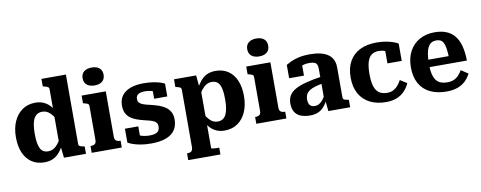

<svg xmlns="http://www.w3.org/2000/svg" viewBox="-78 -1172 4475 1785"><g transform="rotate(-10 2160.0 -279.0)"><path d="M594 -103Q594 -87 606.5 -81Q619 -75 643 -71L650 -69V0H442L429 -121L421 -115V-651Q421 -662 415.5 -667.5Q410 -673 399 -677Q388 -681 372 -685L363 -687V-758H594ZM268 -550Q314 -550 349.5 -533Q385 -516 412 -484Q439 -452 458 -405L456 -335Q432 -376 411 -402.5Q390 -429 367.5 -442.5Q345 -456 316 -456Q289 -456 269.5 -444Q250 -432 237.5 -409Q225 -386 219 -349.5Q213 -313 213 -264Q213 -217 218.5 -183Q224 -149 235 -127Q246 -105 264.5 -94.5Q283 -84 308 -84Q337 -84 360 -97Q383 -110 406 -140Q429 -170 456 -218L457 -146Q434 -96 406.5 -60.5Q379 -25 343 -7Q307 11 258 11Q187 11 137 -23Q87 -57 61 -118.5Q35 -180 35 -264Q35 -349 63.5 -413Q92 -477 144 -513.5Q196 -550 268 -550Z M840 -612Q795 -612 768 -633.5Q741 -655 741 -697Q741 -738 768 -759.5Q795 -781 840 -781Q886 -781 912.5 -759.5Q939 -738 939 -697Q939 -655 912.5 -633.5Q886 -612 840 -612ZM932 -540V-112Q932 -84 946.5 -74Q961 -64 985 -64H988V0H704V-64H706Q731 -64 745 -74Q759 -84 759 -112V-432Q759 -448 747.5 -454Q736 -460 712 -466L704 -468V-540Z M1359 -135Q1359 -155 1349 -168Q1339 -181 1321.5 -189Q1304 -197 1282 -202.5Q1260 -208 1235 -214Q1203 -222 1171.5 -233Q1140 -244 1114 -262Q1088 -280 1072.5 -309Q1057 -338 1057 -383Q1057 -440 1085.5 -477.5Q1114 -515 1166 -534Q1218 -553 1288 -553Q1344 -553 1385 -546Q1426 -539 1451.5 -530Q1477 -521 1487 -515V-394H1363V-490Q1378 -491 1386 -487.5Q1394 -484 1397 -477.5Q1400 -471 1399.5 -463Q1399 -455 1397 -447Q1385 -457 1369 -463.5Q1353 -470 1333 -473.5Q1313 -477 1289 -477Q1246 -477 1225.5 -462.5Q1205 -448 1205 -419Q1205 -399 1214.5 -387Q1224 -375 1241.5 -367Q1259 -359 1282 -353Q1305 -347 1331 -341Q1364 -333 1397 -321.5Q1430 -310 1457 -291.5Q1484 -273 1500.5 -244Q1517 -215 1517 -172Q1517 -112 1489 -71.5Q1461 -31 1405 -10Q1349 11 1264 11Q1210 11 1167 3.5Q1124 -4 1093.5 -15Q1063 -26 1047 -36V-167H1173V-40Q1155 -46 1144.5 -55.5Q1134 -65 1130.5 -75Q1127 -85 1129.5 -91.5Q1132 -98 1139 -99Q1152 -90 1170.5 -82Q1189 -74 1213 -69.5Q1237 -65 1265 -65Q1298 -65 1318.5 -72.5Q1339 -80 1349 -95.5Q1359 -111 1359 -135Z M1880 223H1576V159H1579Q1596 159 1607.5 154.5Q1619 150 1625 139Q1631 128 1631 109V-432Q1631 -443 1626 -449Q1621 -455 1610.5 -458.5Q1600 -462 1584 -466L1576 -468V-540H1785L1798 -404L1805 -399V150Q1805 153 1814.5 155Q1824 157 1838.5 158Q1853 159 1868 159H1880ZM1958 11Q1915 11 1881 -4Q1847 -19 1820.5 -48.5Q1794 -78 1774 -121L1777 -199Q1798 -161 1817.5 -135.5Q1837 -110 1859 -96.5Q1881 -83 1910 -83Q1937 -83 1956 -94.5Q1975 -106 1987.5 -130Q2000 -154 2006 -190Q2012 -226 2012 -275Q2012 -322 2007 -356Q2002 -390 1990.5 -412Q1979 -434 1961 -444.5Q1943 -455 1918 -455Q1889 -455 1866 -442Q1843 -429 1821.5 -401.5Q1800 -374 1775 -331L1774 -403Q1798 -451 1824.5 -483.5Q1851 -516 1886.5 -533Q1922 -550 1968 -550Q2039 -550 2088.5 -516Q2138 -482 2164 -420.5Q2190 -359 2190 -275Q2190 -191 2162 -126Q2134 -61 2082 -25Q2030 11 1958 11Z M2394 -612Q2349 -612 2322 -633.5Q2295 -655 2295 -697Q2295 -738 2322 -759.5Q2349 -781 2394 -781Q2440 -781 2466.5 -759.5Q2493 -738 2493 -697Q2493 -655 2466.5 -633.5Q2440 -612 2394 -612ZM2486 -540V-112Q2486 -84 2500.5 -74Q2515 -64 2539 -64H2542V0H2258V-64H2260Q2285 -64 2299 -74Q2313 -84 2313 -112V-432Q2313 -448 2301.5 -454Q2290 -460 2266 -466L2258 -468V-540Z M2933 -327V-263Q2891 -255 2861 -246.5Q2831 -238 2811.5 -226.5Q2792 -215 2781.5 -202Q2771 -189 2766.5 -173Q2762 -157 2762 -139Q2762 -113 2769.5 -97.5Q2777 -82 2791 -75Q2805 -68 2825 -68Q2845 -68 2863 -78Q2881 -88 2898.5 -109Q2916 -130 2932 -164L2941 -113Q2921 -71 2896.5 -43.5Q2872 -16 2840 -2.5Q2808 11 2766 11Q2712 11 2675.5 -4.5Q2639 -20 2620.5 -51.5Q2602 -83 2602 -131Q2602 -173 2620 -204Q2638 -235 2677 -257.5Q2716 -280 2779.5 -297Q2843 -314 2933 -327ZM2938 0 2927 -109 2919 -110V-399Q2919 -424 2913 -440Q2907 -456 2890.5 -463.5Q2874 -471 2843 -471Q2800 -471 2771.5 -459Q2743 -447 2731 -431Q2724 -437 2723.5 -445Q2723 -453 2728.5 -461Q2734 -469 2744.5 -474.5Q2755 -480 2772 -480V-364H2632V-490Q2648 -500 2678 -514.5Q2708 -529 2754 -539.5Q2800 -550 2860 -550Q2913 -550 2955.5 -540.5Q2998 -531 3028 -511Q3058 -491 3073.5 -459.5Q3089 -428 3089 -385V-103Q3089 -92 3094.5 -86Q3100 -80 3111 -77Q3122 -74 3138 -71L3144 -69V0Z M3509 -72Q3542 -72 3567 -85.5Q3592 -99 3610.5 -121.5Q3629 -144 3642 -169L3706 -128Q3687 -86 3656.5 -54.5Q3626 -23 3583 -6Q3540 11 3483 11Q3397 11 3332.5 -21Q3268 -53 3232 -116Q3196 -179 3196 -270Q3196 -360 3231 -422.5Q3266 -485 3331.5 -517.5Q3397 -550 3488 -550Q3541 -550 3582 -542Q3623 -534 3650.5 -523.5Q3678 -513 3691 -504V-341H3556V-487Q3569 -487 3576.5 -480.5Q3584 -474 3587.5 -465Q3591 -456 3591 -447Q3591 -438 3589 -432Q3573 -450 3550 -459.5Q3527 -469 3496 -469Q3453 -469 3426 -448Q3399 -427 3386.5 -383Q3374 -339 3374 -270Q3374 -217 3382 -179.5Q3390 -142 3406.5 -118Q3423 -94 3448.5 -83Q3474 -72 3509 -72Z M3935 -267Q3935 -212 3944 -174Q3953 -136 3970.5 -113.5Q3988 -91 4014.5 -81Q4041 -71 4075 -71Q4111 -71 4137 -82.5Q4163 -94 4182 -114.5Q4201 -135 4216 -161L4282 -117Q4262 -77 4231 -48Q4200 -19 4156 -3.5Q4112 12 4053 12Q3964 12 3899 -19.5Q3834 -51 3799 -113.5Q3764 -176 3764 -266Q3764 -353 3798 -417Q3832 -481 3893.5 -515.5Q3955 -550 4036 -550Q4100 -550 4147 -531Q4194 -512 4225 -473.5Q4256 -435 4271.5 -376.5Q4287 -318 4288 -239H3892V-309H4149L4129 -281Q4128 -339 4122.5 -376.5Q4117 -414 4106.5 -435Q4096 -456 4079 -464.5Q4062 -473 4039 -473Q4014 -473 3995 -462.5Q3976 -452 3962.5 -428.5Q3949 -405 3942 -365.5Q3935 -326 3935 -267Z"/></g></svg>

Font: Roboto Serif SemiCondensed
Style: Bold
Weight: 700
Width: 4
Designer: Greg Gazdowicz
Foundry: Commercial Type
Version: Version 1.007